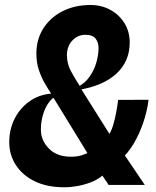

<svg xmlns="http://www.w3.org/2000/svg" viewBox="-20 -760 640 789"><path d="M243 9.5Q173 9.5 122.5 -15.2Q72 -40 45 -82Q18 -124 18 -175.5Q18 -230.5 41.8 -275.5Q65.5 -320.5 107.5 -347.8Q149.5 -375 204 -376L297 -401.5Q330 -418 349.2 -446.5Q368.5 -475 376.8 -506.2Q385 -537.5 385 -562Q385 -585.5 373 -601.2Q361 -617 331 -617Q299 -617 277 -593.2Q255 -569.5 255 -533Q255 -498 272 -466.8Q289 -435.5 308.5 -405.5L312.5 -396L438.5 -196L474 -149.5L575 0H426.5L386.5 -59.5L350.5 -112.5L199 -359.5L195 -368Q180 -390.5 165 -416Q150 -441.5 139.8 -472Q129.5 -502.5 129.5 -540Q129.5 -598.5 158.2 -643.5Q187 -688.5 237.2 -714Q287.5 -739.5 352 -739.5Q396.5 -739.5 433 -719.8Q469.5 -700 491.2 -665.2Q513 -630.5 513 -585.5Q513 -507.5 458 -457Q403 -406.5 301.5 -390.5L209.5 -364.5Q192 -356 178 -335.2Q164 -314.5 156 -286.2Q148 -258 148 -227Q148 -183 181 -149.5Q214 -116 271 -116Q295 -116 313.5 -121.2Q332 -126.5 347 -135Q362 -143.5 374.5 -153.5L425.5 -203Q436.5 -219 444 -242.8Q451.5 -266.5 456.8 -294.2Q462 -322 465.5 -349.5L590.5 -350Q584.5 -301.5 567.8 -253.5Q551 -205.5 528 -167.5Q505 -129.5 480.5 -110L430 -71.5Q403 -29.5 351 -10Q299 9.5 243 9.5Z"/></svg>

Font: Spline Sans Mono
Style: Bold Italic
Weight: 700
Italic angle: -4°
Monospace: yes
Version: Version 1.004